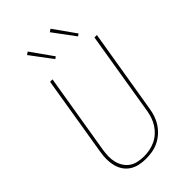

<svg xmlns="http://www.w3.org/2000/svg" viewBox="-283 -1060 1166 1166"><g transform="rotate(-45 300.0 -476.5)"><path d="M246 8Q217 8 189.5 2Q162 -4 139.5 -18.5Q117 -33 102 -55.5Q87 -78 80.5 -105Q74 -132 74 -160.5Q74 -189 79 -218L164 -735H185L99 -215Q95 -189 94.5 -163.5Q94 -138 100 -114Q106 -90 119 -69.5Q132 -49 151.5 -35.5Q171 -22 196 -16.5Q221 -11 247 -11Q271 -11 295.5 -15.5Q320 -20 344 -31Q368 -42 388 -60Q408 -78 422 -100Q436 -122 444 -146Q452 -170 456 -194L545 -735H566L476 -191Q472 -165 463 -138.5Q454 -112 438 -88Q422 -64 400.5 -45Q379 -26 353 -13.5Q327 -1 299.5 3.5Q272 8 246 8ZM479 -810 376 -949 394 -961 494 -820ZM284 -810 180 -949 198 -961 298 -820Z"/></g></svg>

Font: Iosevka Aile Thin Oblique
Style: Regular
Weight: 100
Italic angle: -9°
Designer: Belleve Invis
Foundry: Belleve Invis
Version: Version 31.1.0; ttfautohint (v1.8.4)